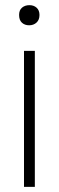

<svg xmlns="http://www.w3.org/2000/svg" viewBox="-20 -724 228 744"><path d="M73 0V-527H115V0ZM93 -626Q76 -626 65 -636Q54 -646 54 -666Q54 -685 65.5 -694.5Q77 -704 94 -704Q111 -704 122 -694Q133 -684 133 -666Q133 -647 121.5 -636.5Q110 -626 93 -626Z"/></svg>

Font: Onest Thin
Style: Regular
Weight: 250
Designer: Dmitri Voloshin, Andrey Kudryavtsev
Foundry: Dmitri Voloshin, Andrey Kudryavtsev
Version: Version 1.000;gftools[0.9.33]